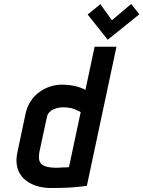

<svg xmlns="http://www.w3.org/2000/svg" viewBox="-20 -935 721 966"><path d="M681 -863 640 -915 543 -833 485 -914 421 -862 522 -735ZM417 0 566 -700H456L410 -483Q382 -497 353 -503Q324 -509 289 -509Q262 -509 233.5 -500Q205 -491 179 -472.5Q153 -454 134.5 -426Q116 -398 108 -360L68 -171Q58 -127 67 -93Q76 -59 100 -36Q124 -13 159.5 -1Q195 11 237 11Q257 11 276 10.5Q295 10 313 9.5Q331 9 348.5 7.5Q366 6 383.5 4Q401 2 417 0ZM386 -371 327 -94Q327 -94 322.5 -93.5Q318 -93 310.5 -93Q303 -93 294.5 -92.5Q286 -92 278.5 -91.5Q271 -91 266 -91Q232 -91 212.5 -97Q193 -103 185 -113.5Q177 -124 176 -139.5Q175 -155 179 -174L216 -346Q219 -360 227.5 -369.5Q236 -379 248 -384.5Q260 -390 273 -392.5Q286 -395 297 -395Q332 -395 355 -385.5Q378 -376 386 -371Z"/></svg>

Font: Advent Pro
Style: Italic
Weight: 400
Italic angle: -12°
Designer: VivaRado, Andreas Kalpakidis
Foundry: VivaRado, Andreas Kalpakidis
Version: Version 3.000